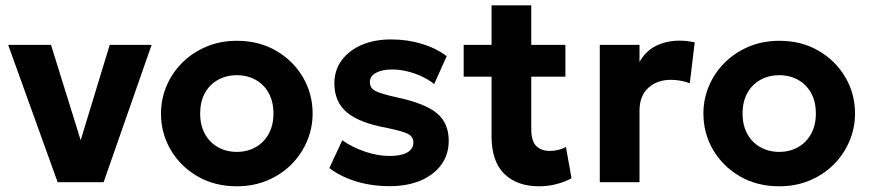

<svg xmlns="http://www.w3.org/2000/svg" viewBox="-20 -670 3194 706"><path d="M192 0 10 -505H167.5L285.5 -126H268L383.5 -505H537.5L361 0Z M851 15Q769.5 15 706.5 -21.5Q643.5 -58 607.8 -118.8Q572 -179.5 572 -252.5Q572 -306 592.5 -354.2Q613 -402.5 650.5 -439.8Q688 -477 739 -498.5Q790 -520 851 -520Q932.5 -520 995.2 -483.5Q1058 -447 1093.8 -386.2Q1129.5 -325.5 1129.5 -252.5Q1129.5 -199.5 1109 -151Q1088.5 -102.5 1051.2 -65.2Q1014 -28 963 -6.5Q912 15 851 15ZM851 -111.5Q889.5 -111.5 920 -128.8Q950.5 -146 968 -177.8Q985.5 -209.5 985.5 -252.5Q985.5 -296 968.2 -327.5Q951 -359 920.5 -376.2Q890 -393.5 851 -393.5Q812 -393.5 781.2 -376.2Q750.5 -359 733.2 -327.5Q716 -296 716 -252.5Q716 -209 733.5 -177.5Q751 -146 781.5 -128.8Q812 -111.5 851 -111.5Z M1413 14.5Q1345.5 14.5 1288.5 -3.2Q1231.5 -21 1191 -52L1238.5 -154Q1278 -127 1324 -111.8Q1370 -96.5 1412.5 -96.5Q1454.5 -96.5 1477.2 -109.2Q1500 -122 1500 -146Q1500 -167.5 1479.8 -177.8Q1459.5 -188 1401.5 -200Q1301.5 -218 1255.5 -256.8Q1209.5 -295.5 1209.5 -363.5Q1209.5 -411.5 1236.2 -448Q1263 -484.5 1310 -504.8Q1357 -525 1418 -525Q1478 -525 1531.2 -508.8Q1584.5 -492.5 1622.5 -463.5L1576.5 -361Q1556.5 -377 1530.8 -389Q1505 -401 1476.8 -407.8Q1448.5 -414.5 1421.5 -414.5Q1385 -414.5 1362.5 -402.2Q1340 -390 1340 -368Q1340 -346 1360.5 -335.5Q1381 -325 1437 -312.5Q1541.5 -290.5 1585.8 -254.2Q1630 -218 1630 -152.5Q1630 -102 1602.8 -64.5Q1575.5 -27 1526.8 -6.2Q1478 14.5 1413 14.5Z M1962 15Q1881 15 1834.2 -30.8Q1787.5 -76.5 1787.5 -169V-650.5H1933.5V-505H2059V-388H1933.5V-195.5Q1933.5 -151 1952 -133Q1970.5 -115 2001.5 -115Q2017.5 -115 2032.8 -118.8Q2048 -122.5 2061 -129.5L2081.5 -14.5Q2059 -2 2027.8 6.5Q1996.5 15 1962 15ZM1685 -388V-505H1802V-388Z M2185.5 0V-505H2331.5V-442.5Q2356 -484.5 2394.5 -502.5Q2433 -520.5 2478.5 -520.5Q2494.5 -520.5 2508 -518.8Q2521.5 -517 2534.5 -514.5L2516.5 -364Q2500.5 -370 2482.5 -373.2Q2464.5 -376.5 2447 -376.5Q2396.5 -376.5 2364 -347Q2331.5 -317.5 2331.5 -263V0Z M2845.5 15Q2764 15 2701 -21.5Q2638 -58 2602.2 -118.8Q2566.5 -179.5 2566.5 -252.5Q2566.5 -306 2587 -354.2Q2607.5 -402.5 2645 -439.8Q2682.5 -477 2733.5 -498.5Q2784.5 -520 2845.5 -520Q2927 -520 2989.8 -483.5Q3052.5 -447 3088.2 -386.2Q3124 -325.5 3124 -252.5Q3124 -199.5 3103.5 -151Q3083 -102.5 3045.8 -65.2Q3008.5 -28 2957.5 -6.5Q2906.5 15 2845.5 15ZM2845.5 -111.5Q2884 -111.5 2914.5 -128.8Q2945 -146 2962.5 -177.8Q2980 -209.5 2980 -252.5Q2980 -296 2962.8 -327.5Q2945.5 -359 2915 -376.2Q2884.5 -393.5 2845.5 -393.5Q2806.5 -393.5 2775.8 -376.2Q2745 -359 2727.8 -327.5Q2710.5 -296 2710.5 -252.5Q2710.5 -209 2728 -177.5Q2745.5 -146 2776 -128.8Q2806.5 -111.5 2845.5 -111.5Z"/></svg>

Font: Geologica Thin Roman SemiBold
Style: Regular
Weight: 600
Version: Version 1.010;gftools[0.9.28]